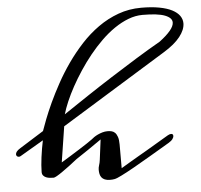

<svg xmlns="http://www.w3.org/2000/svg" viewBox="-84 -942 1054 1009"><g transform="rotate(-5 443.5 -437.5)"><path d="M101.1 -66.4Q101.1 -83 102.8 -102.8Q104.5 -122.6 107.2 -144.3Q109.9 -166 113.8 -188.2Q117.7 -210.4 122.1 -231.9L0 -160.2Q-4.9 -156.7 -10.7 -156.7Q-16.6 -156.7 -20.8 -160.6Q-24.9 -164.6 -24.9 -170.4Q-24.9 -177.2 -19.3 -184.8Q-13.7 -192.4 0 -200.7L127 -280.3Q134.8 -302.7 149.4 -340.8Q164.1 -378.9 185.5 -425.3Q207 -471.7 235.4 -523.4Q263.7 -575.2 299.3 -626Q335 -676.8 377.4 -722.9Q419.9 -769 469.5 -804.2Q519 -839.4 575.9 -860.1Q632.8 -880.9 697.3 -880.9Q752 -880.9 792.5 -873.3Q833 -865.7 859.4 -852.1Q885.7 -838.4 898.7 -820.1Q911.6 -801.8 911.6 -780.3Q911.6 -746.6 882.6 -709.7Q853.5 -672.9 795.9 -637.7L240.2 -295.4L210.9 -107.4Q235.8 -122.6 260.7 -137.9Q285.6 -153.3 307.9 -167.5Q330.1 -181.6 348.4 -193.6Q366.7 -205.6 377.9 -213.9Q383.3 -218.8 392.3 -225.1Q401.4 -231.4 412.8 -236.8Q424.3 -242.2 437.5 -246.1Q450.7 -250 464.8 -250Q475.1 -250 485.4 -247.8Q495.6 -245.6 503.7 -237.8Q511.7 -230 516.8 -215.3Q522 -200.7 522 -175.8V-49.8Q526.9 -52.7 540.3 -60.8Q553.7 -68.8 572.8 -80.1Q591.8 -91.3 614.5 -104.5Q637.2 -117.7 660.2 -130.9L778.3 -200.7Q788.6 -206.5 795.9 -206.5Q807.1 -206.5 807.1 -195.3Q807.1 -187.5 800.5 -178.5Q793.9 -169.4 778.3 -160.2Q724.6 -128.4 675.5 -99.6Q626.5 -70.8 586.7 -48.3Q546.9 -25.9 519 -12Q491.2 2 480 3.9Q474.6 4.9 468.8 5.4Q462.9 5.9 457 5.9Q439.5 5.9 428.5 1.2Q417.5 -3.4 411.4 -11.5Q405.3 -19.5 403.1 -29.8Q400.9 -40 400.9 -51.8Q400.9 -63 405 -75.4Q409.2 -87.9 411.1 -103L424.8 -210Q351.1 -158.2 290 -118.2Q268.6 -101.1 247.6 -85.4Q226.6 -69.8 209.2 -57.6Q191.9 -45.4 179.2 -38.3Q166.5 -31.2 162.1 -31.2Q152.8 -31.2 142.1 -32.2Q131.3 -33.2 122.3 -36.9Q113.3 -40.5 107.2 -47.6Q101.1 -54.7 101.1 -66.4ZM249 -357.9Q310.5 -399.4 377 -443.6Q443.4 -487.8 511.5 -531.2Q579.6 -574.7 647.2 -616.5Q714.8 -658.2 778.8 -694.8Q815.9 -722.7 835.9 -746.6Q856 -770.5 856 -789.6Q856 -814 818.8 -828.4Q781.7 -842.8 701.2 -842.8Q663.6 -842.8 626 -828.4Q588.4 -814 552 -789.1Q515.6 -764.2 481.4 -730.7Q447.3 -697.3 416.5 -659.2Q385.7 -621.1 358.9 -580.3Q332 -539.6 310.3 -500Q288.6 -460.4 272.9 -423.8Q257.3 -387.2 249 -357.9Z"/></g></svg>

Font: Meddon
Style: Regular
Weight: 400
Designer: Vernon Adams
Foundry: Vernon Adams
Version: Version 1.000